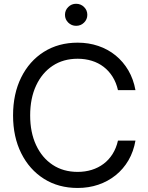

<svg xmlns="http://www.w3.org/2000/svg" viewBox="-20 -959 764 991"><path d="M380.9 11.2Q281.7 11.2 206.8 -36.1Q131.8 -83.5 89.6 -168Q47.4 -252.4 47.4 -363.3Q47.4 -474.6 89.4 -559.3Q131.3 -644 206.5 -691.4Q281.7 -738.8 380.9 -738.8Q437.5 -738.8 487.3 -721.9Q537.1 -705.1 576.7 -672.9Q616.2 -640.6 642.6 -595.5Q668.9 -550.3 679.2 -493.7H588.9Q580.1 -532.7 561 -563Q542 -593.3 514.9 -614Q487.8 -634.8 453.6 -645.3Q419.4 -655.8 380.9 -655.8Q306.6 -655.8 251.7 -619.4Q196.8 -583 166.3 -517.3Q135.7 -451.7 135.7 -363.3Q135.7 -275.4 166.3 -210Q196.8 -144.5 251.7 -108.2Q306.6 -71.8 380.9 -71.8Q419.4 -71.8 453.4 -82.3Q487.3 -92.8 514.6 -113.3Q542 -133.8 561 -164.1Q580.1 -194.3 588.9 -233.4H679.2Q669.4 -176.8 643.1 -131.6Q616.7 -86.4 576.9 -54.4Q537.1 -22.5 487.3 -5.6Q437.5 11.2 380.9 11.2ZM373 -825.7Q349.1 -825.7 332.3 -842.3Q315.4 -858.9 315.4 -882.3Q315.4 -906.2 332.3 -922.9Q349.1 -939.5 372.6 -939.5Q397 -939.5 413.8 -922.9Q430.7 -906.2 430.7 -882.3Q430.7 -858.9 413.8 -842.3Q397 -825.7 373 -825.7Z"/></svg>

Font: Inter 28pt
Style: Regular
Weight: 400
Designer: Rasmus Andersson
Foundry: rsms
Version: Version 4.001;git-66647c0bb